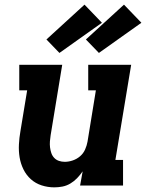

<svg xmlns="http://www.w3.org/2000/svg" viewBox="-20 -799 640 827"><path d="M214 8Q186 8 159.5 -0.5Q133 -9 113 -27Q93 -45 81 -69.5Q69 -94 64.5 -121Q60 -148 61.5 -177Q63 -206 68 -234L97 -410H63V-520H248L198 -216Q196 -203 195 -190Q194 -177 195.5 -164.5Q197 -152 201 -140Q205 -128 213.5 -119Q222 -110 234 -106Q246 -102 259 -102Q276 -102 293.5 -108Q311 -114 325 -126Q339 -138 346.5 -155Q354 -172 357 -189L393 -410H360V-520H545L477 -110H510V0H325L336 -61Q325 -45 312 -31.5Q299 -18 283 -8.5Q267 1 249.5 4.5Q232 8 214 8ZM406 -571 350 -629 514 -779 589 -701ZM236 -571 180 -629 344 -779 419 -701Z"/></svg>

Font: Iosevka Etoile XBdObl
Style: Regular
Weight: 800
Italic angle: -9°
Designer: Belleve Invis
Foundry: Belleve Invis
Version: Version 15.5.2; ttfautohint (v1.8.4)